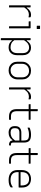

<svg xmlns="http://www.w3.org/2000/svg" viewBox="1822 -2618 996 4680"><g transform="rotate(90 2320.0 -278.0)"><path d="M160 0H121Q110 0 110 -11V-526H149Q160 -526 160 -515V-433H172Q213 -492 252.5 -514Q292 -536 335 -536Q354 -536 367.5 -534Q381 -532 392 -528Q402 -524 402 -511V-477H390Q379 -480 366 -482Q353 -484 335 -484Q288 -484 247 -461Q206 -438 160 -370Z M620 -11V-479H511Q500 -479 500 -490V-526H659Q670 -526 670 -515V0H631Q620 0 620 -11ZM607 -756H676Q687 -756 687 -745V-676H618Q607 -676 607 -687Z M910 -526H949Q960 -526 960 -515V-434H972Q1004 -483 1045.5 -509.5Q1087 -536 1143 -536Q1196 -536 1237 -512.5Q1278 -489 1301.5 -445Q1325 -401 1325 -340V-196Q1325 -100 1273 -45Q1221 10 1139 10Q1084 10 1043.5 -8Q1003 -26 972 -68H960V200H921Q910 200 910 189ZM1134 -489Q1086 -489 1043.5 -460.5Q1001 -432 960 -367V-128Q993 -79 1037 -58Q1081 -37 1134 -37Q1199 -37 1237 -80Q1275 -123 1275 -203V-333Q1275 -372 1264.5 -402Q1254 -432 1234 -452Q1197 -489 1134 -489Z M1700 -536Q1766 -536 1814 -509Q1862 -482 1888.5 -435Q1915 -388 1915 -328V-207Q1915 -143 1886 -94Q1857 -45 1808 -17.5Q1759 10 1700 10Q1634 10 1586 -17Q1538 -44 1511.5 -91Q1485 -138 1485 -198V-319Q1485 -384 1514 -432.5Q1543 -481 1592 -508.5Q1641 -536 1700 -536ZM1709 -488Q1652 -488 1613.5 -464.5Q1575 -441 1555 -403Q1535 -365 1535 -319V-205Q1535 -128 1582 -83Q1602 -62 1630 -50Q1658 -38 1691 -38Q1748 -38 1787 -62.5Q1826 -87 1845.5 -125.5Q1865 -164 1865 -207V-321Q1865 -360 1853 -391.5Q1841 -423 1819 -445Q1799 -465 1771 -476.5Q1743 -488 1709 -488Z M2160 0H2121Q2110 0 2110 -11V-526H2149Q2160 -526 2160 -515V-433H2172Q2213 -492 2252.5 -514Q2292 -536 2335 -536Q2354 -536 2367.5 -534Q2381 -532 2392 -528Q2402 -524 2402 -511V-477H2390Q2379 -480 2366 -482Q2353 -484 2335 -484Q2288 -484 2247 -461Q2206 -438 2160 -370Z M2900 -47V-11Q2900 0 2889 0H2820Q2731 0 2685.5 -44Q2640 -88 2640 -189V-479H2531Q2520 -479 2520 -490V-526H2640V-700H2679Q2690 -700 2690 -689V-526H2889Q2900 -526 2900 -515V-479H2690V-195Q2690 -112 2725 -77Q2755 -47 2824 -47Z M3455 -361V-106Q3455 -70 3468 -57Q3479 -46 3504 -46H3525V-11Q3525 0 3514 0H3502Q3465 0 3437.5 -19Q3410 -38 3406 -83H3394Q3366 -38 3321 -14Q3276 10 3212 10Q3139 10 3097 -27Q3055 -64 3055 -131V-159Q3055 -227 3097 -263.5Q3139 -300 3212 -300H3405V-356Q3405 -407 3392.5 -435Q3380 -463 3349.5 -474.5Q3319 -486 3264 -486Q3218 -486 3180.5 -478.5Q3143 -471 3102 -454H3090V-492Q3090 -497 3093 -500Q3098 -505 3122 -513.5Q3146 -522 3183 -529Q3220 -536 3264 -536Q3365 -536 3410 -496Q3455 -456 3455 -361ZM3105 -132Q3105 -38 3212 -38Q3268 -38 3312.5 -60Q3357 -82 3405 -146V-253H3212Q3156 -253 3129 -226Q3105 -202 3105 -158Z M3970 -47V-11Q3970 0 3959 0H3890Q3801 0 3755.5 -44Q3710 -88 3710 -189V-479H3601Q3590 -479 3590 -490V-526H3710V-700H3749Q3760 -700 3760 -689V-526H3959Q3970 -526 3970 -515V-479H3760V-195Q3760 -112 3795 -77Q3825 -47 3894 -47Z M4343 -536Q4395 -536 4442.5 -515Q4490 -494 4520.5 -445Q4551 -396 4551 -310V-245Q4551 -234 4540 -234H4175V-212Q4175 -129 4218 -86Q4267 -37 4369 -37Q4422 -37 4459.5 -49Q4497 -61 4536 -89H4548V-48Q4548 -43 4545 -40Q4520 -15 4474 -2.5Q4428 10 4368 10Q4251 10 4188 -45.5Q4125 -101 4125 -210V-304Q4125 -370 4143.5 -414.5Q4162 -459 4193.5 -486Q4225 -513 4264 -524.5Q4303 -536 4343 -536ZM4343 -489Q4265 -489 4220 -445Q4175 -401 4175 -301V-281H4501V-306Q4501 -404 4455 -450Q4435 -470 4406.5 -479.5Q4378 -489 4343 -489Z"/></g></svg>

Font: Recursive Sn Lnr St Lt
Style: Regular
Weight: 300
Version: Version 1.079;hotconv 1.0.112;makeotfexe 2.5.65598; ttfautoh